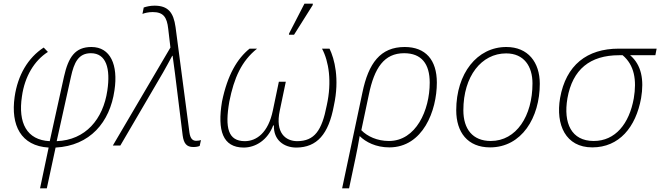

<svg xmlns="http://www.w3.org/2000/svg" viewBox="-20 -796 3611 1050"><path d="M199 234H236L284 11C472 1 581 -127 606 -302C627 -441 584 -539 480 -539C391 -539 354 -484 330 -377L252 -24C126 -30 78 -124 100 -269C115 -378 168 -465 242 -512L219 -536C133 -480 77 -385 60 -266C38 -111 94 2 246 11ZM290 -24 368 -376C385 -454 409 -505 477 -505C561 -505 585 -421 567 -301C544 -144 448 -30 290 -24Z M1037 8C1052 8 1063 6 1072 2L1079 -30C1073 -28 1064 -26 1053 -26C1035 -26 1021 -36 1016 -71L940 -648C929 -727 900 -765 825 -765C801 -765 781 -760 766 -755L759 -720C772 -725 792 -730 815 -730C873 -730 893 -703 900 -638L912 -536L597 0H638L872 -400C888 -429 907 -462 922 -491H924C928 -463 932 -429 937 -394L979 -55C985 -12 1000 8 1037 8Z M1560 -606H1588L1690 -768L1691 -776H1645L1561 -613ZM1312 11C1379 11 1444 -31 1474 -110H1478C1475 -31 1532 11 1601 11C1713 10 1777 -61 1806 -219C1838 -365 1809 -475 1782 -530H1741C1778 -461 1796 -350 1767 -220C1740 -80 1699 -25 1606 -24C1542 -24 1484 -69 1510 -191L1543 -349H1505L1472 -191C1447 -71 1384 -24 1318 -24C1228 -25 1209 -95 1234 -240C1260 -371 1301 -462 1386 -530H1345C1278 -476 1224 -387 1194 -240C1168 -82 1198 10 1312 11Z M1962 -290 1851 234H1889L1924 69C1932 32 1939 -6 1947 -52C1980 -19 2036 10 2109 10C2293 10 2369 -191 2369 -344C2369 -469 2307 -539 2193 -539C2060 -539 1995 -450 1962 -290ZM2107 -25C2043 -25 1989 -50 1956 -84L1997 -278C2027 -425 2081 -505 2190 -505C2285 -505 2330 -447 2330 -344C2330 -193 2255 -25 2107 -25Z M2660 10C2833 10 2932 -153 2932 -338C2932 -455 2868 -539 2749 -539C2589 -539 2475 -394 2475 -193C2475 -73 2537 10 2660 10ZM2664 -25C2565 -25 2514 -90 2514 -193C2514 -379 2613 -504 2748 -504C2846 -504 2892 -433 2892 -340C2892 -162 2804 -25 2664 -25Z M3219 10C3366 10 3457 -100 3486 -259C3503 -360 3488 -441 3426 -494H3564L3571 -530H3364C3190 -530 3075 -440 3043 -260C3018 -114 3073 10 3219 10ZM3227 -25C3105 -25 3060 -122 3083 -258C3111 -417 3207 -494 3366 -494H3385C3449 -440 3463 -359 3446 -258C3421 -119 3345 -25 3227 -25Z"/></svg>

Font: Noto Sans ExtraLight
Style: Italic
Weight: 200
Italic angle: -12°
Designer: Monotype Design Team
Foundry: Monotype Imaging Inc.
Version: Version 2.013